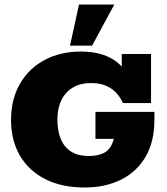

<svg xmlns="http://www.w3.org/2000/svg" viewBox="-20 -823 740 853"><path d="M356 10Q254 10 180.5 -27.5Q107 -65 68 -132.5Q29 -200 29 -290Q29 -382 68.5 -450.5Q108 -519 178 -556.5Q248 -594 340 -594Q427 -594 484 -558Q541 -522 567 -448L521 -478V-583H651V-365H526Q506 -409 471 -431.5Q436 -454 384 -454Q338 -454 304.5 -434.5Q271 -415 253 -378.5Q235 -342 235 -292Q235 -241 250.5 -204.5Q266 -168 297 -149Q328 -130 373 -130Q445 -130 470 -169Q495 -208 496 -296L558 -206H404V-326H666V-291Q666 -194 627 -127Q588 -60 518 -25Q448 10 356 10ZM291 -620 331 -803H488L389 -620Z"/></svg>

Font: Rokkitt Black
Style: Regular
Weight: 900
Designer: Vernon Adams
Foundry: Vernon Adams
Version: Version 3.103